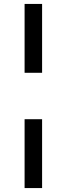

<svg xmlns="http://www.w3.org/2000/svg" viewBox="-20 -762 339 976"><path d="M194 -392H105V-742H194ZM194 194H105V-156H194Z"/></svg>

Font: false
Style: Regular
Weight: 500
Designer: Julieta Ulanovsky
Foundry: Julieta Ulanovsky
Version: Version 7.222;hotconv 1.0.109;makeotfexe 2.5.65596